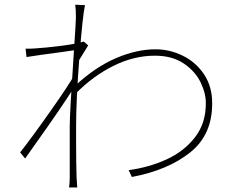

<svg xmlns="http://www.w3.org/2000/svg" viewBox="-20 -779 1017 824"><path d="M863.3 -337.9Q863.3 -379.9 840.3 -426.8Q817.4 -473.6 768.1 -506.8Q718.8 -540 644.5 -540Q554.7 -540 466.3 -496.1Q377.9 -452.1 304.7 -377L303.7 -412.1Q388.7 -491.2 477.5 -529.3Q566.4 -567.4 647.5 -567.4Q709 -567.4 765.1 -539.6Q821.3 -511.7 856 -459.5Q890.6 -407.2 890.6 -336.9Q891.6 -201.2 796.4 -125Q701.2 -48.8 545.9 -19.5L532.2 -48.8Q619.1 -60.5 694.3 -94.7Q769.5 -128.9 816.9 -189.9Q864.3 -251 863.3 -337.9ZM238.3 -554.7Q149.4 -543 93.8 -534.2L89.8 -570.3Q106.4 -569.3 132.8 -571.3Q178.7 -574.2 243.7 -582.5Q308.6 -590.8 339.8 -600.6L358.4 -584Q338.9 -552.7 319.3 -520.5L302.7 -490.2L299.8 -407.2Q253.9 -332 120.1 -144.5Q104.5 -122.1 87.9 -98.6L66.4 -125Q115.2 -186.5 197.3 -303.2Q279.3 -419.9 298.8 -457L304.7 -531.2L313.5 -565.4Q303.7 -563.5 238.3 -554.7ZM305.7 -708Q305.7 -742.2 302.7 -758.8L344.7 -756.8Q335 -714.8 320.8 -533.7Q306.6 -352.5 306.6 -236.3V-178.7Q306.6 -83 308.6 -18.6Q310.5 3.9 311.5 25.4H276.4Q279.3 4.9 279.3 -17.6Q279.3 -127 279.3 -236.3Q279.3 -295.9 296.9 -554.7Q305.7 -686.5 305.7 -701.2Z"/></svg>

Font: Min Sans VF VF
Style: Regular
Weight: 400
Designer: Jinseong-Kim, NotoSansCJK, Nunito
Foundry: Jinseong-Kim
Version: Version 1.420;Glyphs 3.1.2 (3151)